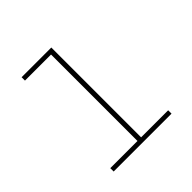

<svg xmlns="http://www.w3.org/2000/svg" viewBox="-172 -817 969 969"><g transform="rotate(-45 312.5 -332.5)"><path d="M106 0H519V-24H326V-665H114V-641H300V-24H106Z"/></g></svg>

Font: Inconsolata Expanded ExtraLight
Style: Regular
Weight: 200
Width: 7
Monospace: yes
Designer: Raph Levien, Cyreal, Brenton Simpson
Foundry: Raph Levien, Cyreal, Google
Version: Version 3.100